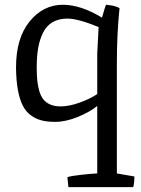

<svg xmlns="http://www.w3.org/2000/svg" viewBox="-20 -498 592 807"><path d="M212.4 14.2Q179.7 14.2 155.8 8.3Q131.8 2.4 110.6 -12.7Q89.4 -27.8 76.2 -53.2Q63 -78.6 55.4 -118.7Q47.9 -158.7 47.4 -213.4Q46.9 -336.4 104 -407.2Q161.1 -478 244.6 -478Q319.3 -478 408.7 -423.8Q421.9 -471.2 425.8 -478Q426.8 -478 433.8 -477.1Q440.9 -476.1 442.4 -475.8Q443.8 -475.6 449.7 -474.9Q455.6 -474.1 458.3 -473.1Q460.9 -472.2 465.6 -470.9Q470.2 -469.7 474.1 -468Q478 -466.3 482.4 -463.9Q471.2 -355 471.2 -234.4V231L544.9 243.7Q544.9 271 540 288.6H267.6L263.2 246.6Q279.3 241.2 322 236.6Q364.7 231.9 388.7 231V-52.7Q357.9 -27.3 307.1 -6.6Q256.3 14.2 212.4 14.2ZM234.4 -50.8Q269.5 -50.8 312.7 -65.9Q356 -81.1 388.7 -102.5V-273.4Q388.7 -282.7 394.5 -384.3Q307.6 -419.9 263.2 -419.9Q227.5 -419.9 201.9 -405.3Q176.3 -390.6 161.9 -362.5Q147.5 -334.5 140.9 -298.6Q134.3 -262.7 134.3 -215.8Q134.3 -183.1 136.7 -159.4Q139.2 -135.7 145.5 -114.3Q151.9 -92.8 163.1 -79.3Q174.3 -65.9 192.1 -58.3Q210 -50.8 234.4 -50.8Z"/></svg>

Font: Fjord
Style: One
Weight: 400
Designer: Viktoriya Grabowska
Foundry: Viktoriya Grabowska
Version: Version 1.002